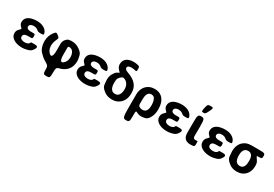

<svg xmlns="http://www.w3.org/2000/svg" viewBox="57 -1983 4892 3427"><g transform="rotate(30 2502.5 -269.5)"><path d="M285 -223H331C372 -223 376 -227 376 -270C376 -313 372 -317 331 -317H285C238 -317 197 -332 197 -373C197 -380 199 -387 202 -394C214 -419 245 -431 284 -431C305 -431 328 -428 345 -419C387 -398 380 -376 445 -376C509 -376 519 -380 511 -412C508 -423 503 -434 497 -444C461 -503 387 -538 292 -538C257 -538 225 -535 196 -528C122 -511 56 -471 56 -384C56 -356 67 -332 84 -314C130 -264 126 -285 75 -229C57 -209 46 -183 46 -149C46 -124 52 -101 65 -82C105 -21 190 10 292 10C322 10 352 6 379 -1C446 -18 466 -25 501 -79C540 -140 517 -156 453 -156C388 -156 383 -155 380 -144C379 -141 378 -137 376 -134C360 -108 326 -96 284 -96C237 -96 187 -114 187 -160C187 -210 232 -223 285 -223Z M741 -498C696 -532 689 -534 669 -514C662 -507 655 -499 648 -490C610 -441 582 -377 582 -291C582 -201 609 -131 656 -82C792 60 854 16 854 120C854 223 860 233 925 233C989 233 995 223 995 120C995 17 1003 11 1065 -6C1087 -11 1106 -19 1124 -28C1211 -71 1269 -148 1269 -273C1269 -297 1266 -319 1261 -340C1248 -394 1253 -432 1151 -496C1112 -521 1063 -536 1003 -536C993 -536 983 -535 973 -533C947 -528 924 -535 880 -477C864 -455 854 -426 854 -392V-252C854 -124 818 -87 757 -170C734 -200 723 -240 723 -291C725 -328 732 -360 743 -387C773 -459 785 -463 741 -498ZM1020 -422C1037 -422 1053 -418 1066 -411C1106 -388 1128 -337 1128 -273C1128 -225 1115 -188 1093 -161C1028 -84 995 -122 995 -253V-396C995 -414 1002 -422 1020 -422Z M1586 -223H1632C1673 -223 1677 -227 1677 -270C1677 -313 1673 -317 1632 -317H1586C1539 -317 1498 -332 1498 -373C1498 -380 1500 -387 1503 -394C1515 -419 1546 -431 1585 -431C1606 -431 1629 -428 1646 -419C1688 -398 1681 -376 1746 -376C1810 -376 1820 -380 1812 -412C1809 -423 1804 -434 1798 -444C1762 -503 1688 -538 1593 -538C1558 -538 1526 -535 1497 -528C1423 -511 1357 -471 1357 -384C1357 -356 1368 -332 1385 -314C1431 -264 1427 -285 1376 -229C1358 -209 1347 -183 1347 -149C1347 -124 1353 -101 1366 -82C1406 -21 1491 10 1593 10C1623 10 1653 6 1680 -1C1747 -18 1767 -25 1802 -79C1841 -140 1818 -156 1754 -156C1689 -156 1684 -155 1681 -144C1680 -141 1679 -137 1677 -134C1661 -108 1627 -96 1585 -96C1538 -96 1488 -114 1488 -160C1488 -210 1533 -223 1586 -223Z M2164 -660C2186 -660 2206 -657 2226 -653C2275 -641 2279 -642 2279 -692C2279 -741 2274 -750 2219 -761C2199 -765 2177 -768 2151 -768C2039 -768 1951 -721 1951 -610C1951 -576 1962 -549 1979 -528C2025 -469 2040 -479 2013 -466C1987 -452 1961 -454 1918 -373C1901 -341 1890 -303 1890 -259V-249C1890 -231 1891 -213 1894 -196C1902 -150 1886 -107 1990 -34C2029 -6 2080 10 2142 10C2181 10 2216 3 2247 -10C2335 -49 2392 -132 2392 -256V-266C2392 -335 2373 -392 2334 -438C2295 -484 2238 -520 2163 -547C2155 -550 2147 -553 2140 -556C2124 -563 2116 -562 2097 -583C2090 -591 2085 -600 2085 -613C2085 -648 2124 -660 2164 -660ZM2031 -262V-272C2031 -282 2032 -292 2033 -302C2036 -328 2025 -348 2071 -397C2119 -447 2145 -428 2166 -418C2173 -415 2181 -411 2188 -406C2223 -380 2251 -332 2251 -272V-262C2251 -181 2223 -104 2142 -104C2123 -104 2106 -108 2092 -116C2050 -141 2031 -195 2031 -262Z M2747 10C2763 10 2779 8 2793 5C2832 -3 2872 3 2922 -101C2941 -142 2951 -192 2951 -250V-260C2951 -301 2946 -338 2936 -372C2908 -468 2840 -538 2717 -538C2680 -538 2646 -532 2617 -519C2532 -483 2476 -401 2476 -282V-39C2476 181 2482 203 2547 203C2611 203 2617 191 2617 77C2617 -37 2615 -34 2670 -7C2691 4 2716 10 2747 10ZM2710 -104C2687 -104 2668 -108 2653 -116C2613 -135 2617 -154 2617 -209V-270C2617 -344 2637 -424 2710 -424C2719 -424 2727 -423 2735 -421C2755 -415 2777 -414 2798 -350C2806 -325 2810 -294 2810 -260V-250C2810 -172 2787 -104 2710 -104Z M3270 -223H3316C3357 -223 3361 -227 3361 -270C3361 -313 3357 -317 3316 -317H3270C3223 -317 3182 -332 3182 -373C3182 -380 3184 -387 3187 -394C3199 -419 3230 -431 3269 -431C3290 -431 3313 -428 3330 -419C3372 -398 3365 -376 3430 -376C3494 -376 3504 -380 3496 -412C3493 -423 3488 -434 3482 -444C3446 -503 3372 -538 3277 -538C3242 -538 3210 -535 3181 -528C3107 -511 3041 -471 3041 -384C3041 -356 3052 -332 3069 -314C3115 -264 3111 -285 3060 -229C3042 -209 3031 -183 3031 -149C3031 -124 3037 -101 3050 -82C3090 -21 3175 10 3277 10C3307 10 3337 6 3364 -1C3431 -18 3451 -25 3486 -79C3525 -140 3502 -156 3438 -156C3373 -156 3368 -155 3365 -144C3364 -141 3363 -137 3361 -134C3345 -108 3311 -96 3269 -96C3222 -96 3172 -114 3172 -160C3172 -210 3217 -223 3270 -223Z M3760 5C3777 5 3792 4 3806 2C3842 -3 3845 -12 3845 -61C3845 -109 3844 -114 3836 -113L3828 -112L3804 -110C3765 -110 3749 -125 3749 -165L3750 -347C3750 -511 3743 -528 3679 -528C3615 -528 3608 -511 3608 -339V-150C3608 -47 3658 5 3760 5ZM3652 -688C3636 -611 3638 -603 3676 -603C3714 -603 3722 -611 3758 -688C3794 -764 3792 -772 3734 -772C3676 -772 3668 -764 3652 -688Z M4162 -223H4208C4249 -223 4253 -227 4253 -270C4253 -313 4249 -317 4208 -317H4162C4115 -317 4074 -332 4074 -373C4074 -380 4076 -387 4079 -394C4091 -419 4122 -431 4161 -431C4182 -431 4205 -428 4222 -419C4264 -398 4257 -376 4322 -376C4386 -376 4396 -380 4388 -412C4385 -423 4380 -434 4374 -444C4338 -503 4264 -538 4169 -538C4134 -538 4102 -535 4073 -528C3999 -511 3933 -471 3933 -384C3933 -356 3944 -332 3961 -314C4007 -264 4003 -285 3952 -229C3934 -209 3923 -183 3923 -149C3923 -124 3929 -101 3942 -82C3982 -21 4067 10 4169 10C4199 10 4229 6 4256 -1C4323 -18 4343 -25 4378 -79C4417 -140 4394 -156 4330 -156C4265 -156 4260 -155 4257 -144C4256 -141 4255 -137 4253 -134C4237 -108 4203 -96 4161 -96C4114 -96 4064 -114 4064 -160C4064 -210 4109 -223 4162 -223Z M4995 -471C4995 -523 4982 -528 4855 -528H4714C4674 -528 4639 -522 4608 -509C4521 -472 4465 -390 4465 -269V-259C4465 -240 4466 -221 4469 -203C4476 -156 4460 -113 4563 -36C4602 -7 4653 10 4715 10C4754 10 4788 4 4818 -9C4900 -45 4956 -123 4956 -239V-249C4956 -257 4955 -265 4954 -273C4951 -295 4956 -309 4918 -363C4882 -415 4877 -414 4933 -414C4989 -414 4995 -419 4995 -471ZM4714 -414C4791 -414 4815 -346 4815 -269V-259C4815 -180 4794 -104 4715 -104C4631 -104 4606 -175 4606 -259V-269C4606 -349 4634 -414 4714 -414Z"/></g></svg>

Font: Asimov Print
Style: A
Weight: 500
Designer: Google
Version: Version 2.000980: 2014